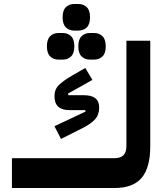

<svg xmlns="http://www.w3.org/2000/svg" viewBox="-20 -946 836 966"><path d="M40 -150H556Q616 -150 616 -210V-741H736V-210Q736 -102 692.5 -51Q649 0 556 0H40ZM254 -311 411 -385 409 -392H329Q254 -392 254 -462Q254 -497 277 -519Q300 -541 343 -566L409 -604L445 -544L322 -475L324 -467H402Q479 -467 479 -405Q479 -369 458.5 -346Q438 -323 396 -302L287 -247ZM433 -646Q407 -646 390.5 -662Q374 -678 374 -713Q374 -748 390.5 -764Q407 -780 433 -780H453Q479 -780 495.5 -764Q512 -748 512 -713Q512 -678 495.5 -662Q479 -646 453 -646ZM275 -646Q249 -646 232.5 -662Q216 -678 216 -713Q216 -748 232.5 -764Q249 -780 275 -780H295Q321 -780 337.5 -764Q354 -748 354 -713Q354 -678 337.5 -662Q321 -646 295 -646ZM354 -792Q328 -792 311.5 -808Q295 -824 295 -859Q295 -894 311.5 -910Q328 -926 354 -926H374Q400 -926 416.5 -910Q433 -894 433 -859Q433 -824 416.5 -808Q400 -792 374 -792Z"/></svg>

Font: IBM Plex Sans Arabic
Style: Bold
Weight: 700
Designer: Mike Abbink, Paul van der Laan, Pieter van Rosmalen, Wael Morcos, Khajak Apelian
Foundry: Bold Monday
Version: Version 1.2